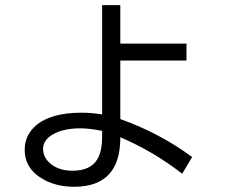

<svg xmlns="http://www.w3.org/2000/svg" viewBox="-20 -688 880 748"><path d="M377.9 -668H448.7V-518.1H706.5V-452.1H448.7V-224.1Q600.6 -170.4 728.5 -76.2L689.9 -11.2Q577.1 -98.6 448.7 -153.3Q449.7 39.6 269 39.6Q203.6 39.6 154.3 13.7Q76.2 -27.3 76.2 -104.5Q76.2 -160.6 119.6 -198.7Q177.2 -249 298.8 -249Q335.4 -249 377.9 -242.2ZM377.9 -178.2Q328.6 -188 292.5 -188Q225.6 -188 184.6 -163.6Q147.9 -142.1 147.9 -107.9Q147.9 -77.6 171.4 -55.2Q205.1 -22.9 261.7 -22.9Q333 -22.9 359.4 -67.9Q377.9 -98.6 377.9 -156.2Z"/></svg>

Font: FORM UDPGothic
Style: Regular
Weight: 400
Foundry: Pronama LLC
Version: Version 1.05101